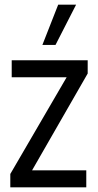

<svg xmlns="http://www.w3.org/2000/svg" viewBox="-20 -800 418 820"><path d="M24 0V-57L281.5 -499L298.5 -470H30V-542.5H354.5V-486L100 -43L82.5 -72.5H348.5V0ZM161 -608 228.5 -780H305L217 -608Z"/></svg>

Font: Mohave Light
Style: Regular
Weight: 400
Version: Version 2.003